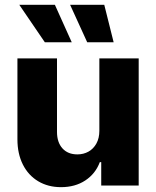

<svg xmlns="http://www.w3.org/2000/svg" viewBox="-20 -774 652 801"><path d="M394.5 -530.3H558.6V0H402.3V-97.7H396.5Q378.4 -49.3 335.9 -21.2Q293.5 6.8 234.4 6.8Q180.7 6.8 139.4 -17.8Q98.1 -42.5 75.4 -87.6Q52.7 -132.8 52.7 -192.4V-530.3H217.8V-223.6Q217.8 -180.2 240.5 -155Q263.2 -129.9 302.7 -129.9Q328.6 -129.9 349.4 -141.6Q370.1 -153.3 382.3 -175.5Q394.5 -197.8 394.5 -228.5ZM60.5 -753.9H209L279.3 -597.7H167ZM272.5 -753.9H415L454.1 -597.7H343.8Z"/></svg>

Font: Pretendard JP ExtraBold
Style: Regular
Weight: 800
Designer: Base glyphs from Inter by Rasmus Andersson; Hangeul glyphs from Noto Sans CJK(Source Han Sans) by Jang Soo-young and Kan
Foundry: Kil Hyung-jin
Version: Version 1.309